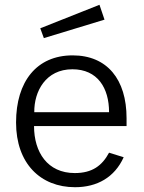

<svg xmlns="http://www.w3.org/2000/svg" viewBox="-20 -771 599 801"><path d="M508 -245V-278C508 -440 427 -540 283 -540C133 -540 47 -431 47 -260C47 -89 149 10 293 10C385 10 458 -31 496 -115L435 -134C406 -80 365 -49 292 -49C178 -49 122 -136 122 -245ZM148 -653 163 -612 416 -689 395 -751ZM123 -303C122 -390 171 -482 282 -482C387 -482 435 -404 435 -303Z"/></svg>

Font: Cheyenne Sans Light
Style: Regular
Weight: 300
Designer: The Public Sans project authors (U.S. Web Design System), Libre Franklin designed by Pablo Impallari and Rodrigo Fuenzal
Foundry: The Cheyenne Sans Project Authors
Version: Version 2.007